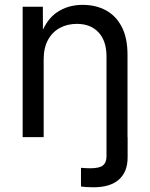

<svg xmlns="http://www.w3.org/2000/svg" viewBox="-20 -567 621 794"><path d="M314.9 204.1V127Q323.2 127.9 335.2 128.4Q347.2 128.9 352.5 128.9Q391.6 128.9 406 116.9Q420.4 105 420.4 79.6V0H507.8V83.5Q507.8 143.6 471.9 175.5Q436 207.5 366.2 207.5Q350.6 207.5 336.7 206.5Q322.8 205.6 314.9 204.1ZM160.6 -321.3V0H73.7V-539.1H157.2L157.7 -408.7H143.1Q168 -482.9 213.9 -514.9Q259.8 -546.9 321.8 -546.9Q376.5 -546.9 418.2 -524.2Q460 -501.5 483.6 -455.8Q507.3 -410.2 507.3 -340.8V0H420.4V-334Q420.4 -397.5 387.7 -432.9Q355 -468.3 297.9 -468.3Q258.8 -468.3 227.8 -451.7Q196.8 -435.1 178.7 -402.3Q160.6 -369.6 160.6 -321.3Z"/></svg>

Font: Inter 18pt
Style: Regular
Weight: 400
Designer: Rasmus Andersson
Foundry: rsms
Version: Version 4.001;git-66647c0bb